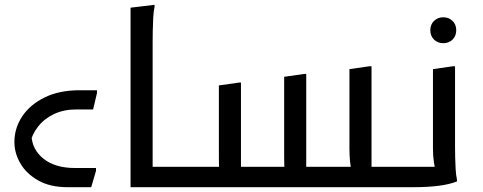

<svg xmlns="http://www.w3.org/2000/svg" viewBox="-20 -780 2012 800"><path d="M40 -188Q40 -246 72.5 -295Q105 -344 166 -374Q227 -404 312 -404H384V-392L368 -324H298Q246 -324 205.5 -305Q165 -286 139 -253Q113 -220 104 -179L82 -196L111 -218Q113 -157 161.5 -118.5Q210 -80 292 -80H380V-68L360 0H262Q189 0 139.5 -28Q90 -56 65 -99Q40 -142 40 -188Z M586 0V-85H764V-20L744 0ZM524 -748 624 -760V-752Q620 -734 618.5 -707Q617 -680 616.5 -652Q616 -624 616 -604V0H524Z M744 0V-65L764 -85H931L896 -60Q893 -72 892.5 -88.5Q892 -105 892 -124V-424L976 -436H984V-42L946 -85H1203L1168 -60Q1165 -76 1164.5 -92.5Q1164 -109 1164 -124V-460L1248 -472H1256V-42L1218 -85H1480L1446 -64Q1441 -82 1438.5 -107Q1436 -132 1436 -160V-492L1520 -504H1528V-42L1490 -85H1676V-20L1656 0Z M1636 0V-65L1656 -85H1830L1796 -64Q1792 -78 1788 -103.5Q1784 -129 1784 -160V-492L1868 -504H1876V-172Q1876 -152 1876.5 -126Q1877 -100 1878.5 -75Q1880 -50 1884 -32V-24Q1854 -12 1808.5 -6Q1763 0 1700 0ZM1827 -600Q1804 -600 1788.5 -615Q1773 -630 1773 -654Q1773 -678 1788.5 -693Q1804 -708 1827 -708Q1850 -708 1865.5 -693Q1881 -678 1881 -654Q1881 -630 1865.5 -615Q1850 -600 1827 -600Z"/></svg>

Font: Kufam
Style: Italic
Weight: 400
Italic angle: -11°
Designer: Artur Schmal
Foundry: Original Type
Version: Version 1.301; ttfautohint (v1.8.3)